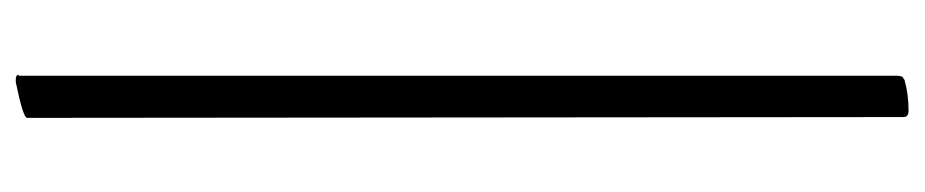

<svg xmlns="http://www.w3.org/2000/svg" viewBox="-472 -286 1142 237"><g transform="rotate(90 98.5 -167.0)"><path d="M125 370Q125 375 81 384H78Q72 384 72 381Q72 381 72.5 380.5Q73 380 73 379V-705L74 -710Q75 -711 76 -711.5Q77 -712 78 -713Q96 -718 116 -718Q124 -718 124 -712Z"/></g></svg>

Font: Amiri
Style: Bold
Weight: 700
Designer: Khaled Hosny
Version: Version 0.113